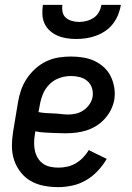

<svg xmlns="http://www.w3.org/2000/svg" viewBox="-20 -760 540 788"><path d="M219 8Q189 8 160 2.5Q131 -3 106.5 -17Q82 -31 64.5 -53.5Q47 -76 38 -103Q29 -130 29 -160Q29 -190 34 -221L54 -341Q58 -366 66.5 -390.5Q75 -415 90 -437.5Q105 -460 125.5 -478.5Q146 -497 170.5 -508.5Q195 -520 220.5 -524Q246 -528 271 -528Q296 -528 321 -524Q346 -520 367.5 -510Q389 -500 406.5 -484Q424 -468 434.5 -446.5Q445 -425 449 -400.5Q453 -376 449 -350Q445 -329 435 -309Q425 -289 409.5 -272Q394 -255 374.5 -243Q355 -231 334 -224.5Q313 -218 291.5 -215.5Q270 -213 249 -213Q238 -213 228 -213.5Q218 -214 207 -214H205Q185 -215 165 -216Q145 -217 125 -221L123 -207Q120 -190 120 -173Q120 -156 123.5 -140.5Q127 -125 135.5 -111Q144 -97 157 -88Q170 -79 186.5 -75.5Q203 -72 220 -72Q238 -72 256 -76Q274 -80 290.5 -89.5Q307 -99 321 -113.5Q335 -128 344 -144L418 -108Q403 -82 381.5 -59Q360 -36 333.5 -20.5Q307 -5 277.5 1.5Q248 8 219 8ZM261 -290Q277 -290 293 -294Q309 -298 323 -307.5Q337 -317 347 -331.5Q357 -346 360 -362Q363 -381 357.5 -398.5Q352 -416 338.5 -427.5Q325 -439 307.5 -443.5Q290 -448 271 -448Q248 -448 224.5 -440Q201 -432 183 -414Q165 -396 156 -373.5Q147 -351 143 -327L138 -300Q153 -297 168.5 -296Q184 -295 199.5 -294.5Q215 -294 230.5 -292Q246 -290 261 -290ZM293 -600Q273 -600 253.5 -603Q234 -606 216.5 -613.5Q199 -621 185 -633.5Q171 -646 163 -663Q155 -680 154 -700Q153 -720 156 -740H236Q234 -725 237 -710.5Q240 -696 250.5 -687Q261 -678 275.5 -674Q290 -670 305 -670Q320 -670 335.5 -674Q351 -678 364.5 -687Q378 -696 386 -710.5Q394 -725 396 -740H476Q473 -720 465 -700Q457 -680 444 -663Q431 -646 413 -633.5Q395 -621 374.5 -613.5Q354 -606 333.5 -603Q313 -600 293 -600Z"/></svg>

Font: Iosevka SS18 Medium
Style: Italic
Weight: 500
Italic angle: -9°
Monospace: yes
Designer: Belleve Invis
Foundry: Belleve Invis
Version: Version 25.1.1; ttfautohint (v1.8.4)